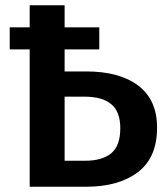

<svg xmlns="http://www.w3.org/2000/svg" viewBox="-20 -711 638 731"><path d="M578 -225Q578 -111 505 -55.5Q432 0 308 0H93V-523H17V-607H93V-691H226V-607H358V-523H226V-439H308Q435 -439 506.5 -385Q578 -331 578 -225ZM438 -223Q438 -285 404 -314Q370 -343 301 -343H226V-99H304Q369 -99 403.5 -127.5Q438 -156 438 -223Z"/></svg>

Font: Fira Sans Medium
Style: Regular
Weight: 500
Designer: bBox Type GmbH & Carrois Corporate GbR & Edenspiekermann AG
Foundry: bBox Type GmbH & Carrois Corporate GbR & Edenspiekermann AG
Version: Version 4.301